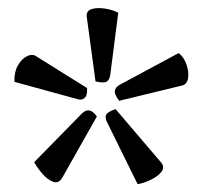

<svg xmlns="http://www.w3.org/2000/svg" viewBox="-20 -709 510 484"><path d="M136 -259.3Q126.8 -245.6 112.9 -251.1Q98.9 -256.7 86.2 -271.8Q73.4 -286.8 66.2 -300.2L186.8 -423.2Q196 -432.1 205.2 -430.6Q214.4 -429.1 224.2 -415.3ZM174.9 -459.2 16.3 -502.7Q15.6 -527.2 24.8 -543.6Q34 -560 46.8 -566.7Q59.6 -573.5 69.1 -568.5L199.4 -487.1Q200.8 -469.2 193.4 -462.2Q186 -455.3 174.9 -459.2ZM326.9 -244.7 248.6 -403.6Q244.4 -414.4 248 -420.6Q251.6 -426.9 271.2 -434.1L386.4 -299.1Q395.9 -287.4 386.9 -275.9Q378 -264.4 360.3 -255.9Q342.6 -247.3 326.9 -244.7ZM220.8 -503.7 198.6 -667.2Q197.3 -681.8 211 -686.1Q224.7 -690.4 244.2 -687.4Q263.7 -684.5 278.1 -676.9L257.8 -519.1Q255.9 -508 249.2 -503.4Q242.4 -498.8 220.8 -503.7ZM280.3 -454.9Q267.9 -471.6 269.5 -480.4Q271.1 -489.1 282 -495.4L430.5 -575.3Q443.6 -564.9 450 -546.7Q456.4 -528.6 454.2 -512.7Q451.9 -496.8 439.4 -493.5Z"/></svg>

Font: Yanone Kaffeesatz ExtraLight
Style: Regular
Weight: 200
Designer: Yanone (Cyrillic: Daniel Pouzeot, Huerta Tipografica, and Cyreal)
Foundry: Yanone
Version: Version 2.003